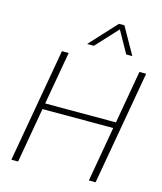

<svg xmlns="http://www.w3.org/2000/svg" viewBox="-137 -1057 974 1156"><g transform="rotate(15 350.5 -479.0)"><path d="M45 0 170 -710H212L154 -380H595L653 -710H695L570 0H528L588 -343H147L87 0ZM587 -791H549L473 -927L347 -791H305L459 -958H493Z"/></g></svg>

Font: Livvic ExtraLight
Style: Italic
Weight: 275
Italic angle: -10°
Designer: Jacques Le Bailly, Baron von Fonthausen
Version: Version 1.001; ttfautohint (v1.8.2)